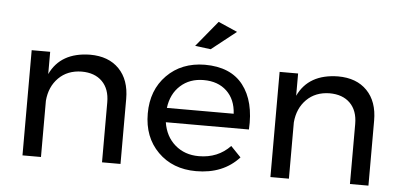

<svg xmlns="http://www.w3.org/2000/svg" viewBox="-51 -855 2008 962"><g transform="rotate(5 953.0 -374.5)"><path d="M385 -532Q478 -532 531 -477.5Q584 -423 584 -327V0H491V-302Q491 -369 453.5 -406.5Q416 -444 350 -444Q279 -443 234.5 -398.5Q190 -354 184 -283V0H91V-529H184V-417Q237 -530 385 -532Z M1108 -710 984 -612 905 -622 1012 -752ZM962 -532Q1092 -532 1155 -451Q1218 -370 1210 -228H792Q803 -157 851.5 -115Q900 -73 971 -73Q1067 -73 1129 -138L1180 -85Q1100 3 964 3Q846 3 772 -71Q698 -145 698 -264Q698 -382 771.5 -456.5Q845 -531 962 -532ZM791 -300H1127Q1123 -372 1079 -413.5Q1035 -455 963 -455Q893 -455 846.5 -413Q800 -371 791 -300Z M1632 -532Q1725 -532 1778 -477.5Q1831 -423 1831 -327V0H1738V-302Q1738 -369 1700.5 -406.5Q1663 -444 1597 -444Q1526 -443 1481.5 -398.5Q1437 -354 1431 -283V0H1338V-529H1431V-417Q1484 -530 1632 -532Z"/></g></svg>

Font: Montserrat arm
Style: Regular
Weight: 400
Designer: Julieta Ulanovsky
Foundry: Julieta Ulanovsky
Version: Version 6.000;PS 006.000;hotconv 1.0.88;makeotf.lib2.5.64775